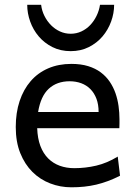

<svg xmlns="http://www.w3.org/2000/svg" viewBox="-20 -777 575 809"><path d="M280.8 -507.8Q320.8 -507.8 351.6 -498.3Q382.3 -488.8 404.8 -471.9Q427.2 -455.1 442.4 -432.6Q457.5 -410.2 466.6 -384.3Q475.6 -358.4 479.5 -330.3Q483.4 -302.2 483.4 -274.9V-255.9Q483.4 -243.7 482.9 -236.8H136.7Q138.2 -193.8 150.1 -162.1Q162.1 -130.4 182.9 -109.6Q203.6 -88.9 231.7 -78.6Q259.8 -68.4 293 -68.4Q340.3 -68.4 385.7 -79.1Q431.2 -89.8 476.1 -117.2L485.8 -36.6Q460 -23.4 435.1 -14.2Q410.2 -4.9 385.3 1Q360.4 6.8 334.7 9.5Q309.1 12.2 280.8 12.2Q233.9 12.2 191.4 -4.2Q148.9 -20.5 116.7 -52.5Q84.5 -84.5 65.4 -131.8Q46.4 -179.2 46.4 -241.7Q46.4 -302.2 62.7 -351.3Q79.1 -400.4 109.4 -435.3Q139.6 -470.2 183.1 -489Q226.6 -507.8 280.8 -507.8ZM273.4 -434.6Q219.7 -434.6 185.5 -403.1Q151.4 -371.6 140.6 -305.2H395.5Q395.5 -336.4 386.5 -360.6Q377.4 -384.8 361.1 -401.4Q344.7 -418 322.3 -426.3Q299.8 -434.6 273.4 -434.6ZM460.9 -756.8Q460.9 -721.2 448.2 -686.3Q435.5 -651.4 411.9 -623.5Q388.2 -595.7 354.2 -578.6Q320.3 -561.5 277.8 -561.5Q234.9 -561.5 200.9 -578.6Q167 -595.7 143.3 -623.5Q119.6 -651.4 107.2 -686.3Q94.7 -721.2 94.7 -756.8H153.3Q156.2 -731.9 167.2 -710Q178.2 -688 194.8 -671.1Q211.4 -654.3 232.7 -644.5Q253.9 -634.8 277.8 -634.8Q301.8 -634.8 322.8 -644.5Q343.8 -654.3 359.9 -671.1Q376 -688 386.7 -710Q397.5 -731.9 401.4 -756.8Z"/></svg>

Font: Andika Basic
Style: Regular
Weight: 400
Designer: Annie Olsen & Victor Gaultney
Foundry: SIL International
Version: Version 1.000